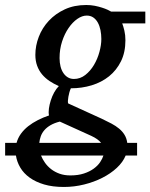

<svg xmlns="http://www.w3.org/2000/svg" viewBox="-36 -514 597 763"><path d="M201.7 -30.8Q180.2 -25.4 165 -16.6Q149.9 -7.8 140.4 3.2Q130.9 14.2 126.2 27.1Q121.6 40 120.1 53.7H365.7Q354 38.6 326.7 25.9ZM243.7 183.1Q274.4 183.1 297.4 175.5Q320.3 168 336.4 156.2Q352.5 144.5 361.8 130.6Q371.1 116.7 375 104H127Q132.8 118.7 142.8 132.8Q152.8 147 167.2 158.2Q181.6 169.4 200.7 176.3Q219.7 183.1 243.7 183.1ZM366.7 -358.9Q366.7 -377.4 363.3 -394.3Q359.9 -411.1 352.8 -424.1Q345.7 -437 334.7 -444.6Q323.7 -452.1 308.6 -452.1Q290.5 -452.1 271.5 -439Q252.4 -425.8 236.6 -402.8Q220.7 -379.9 210.7 -349.1Q200.7 -318.4 200.7 -283.2Q200.7 -265.1 204.6 -249.8Q208.5 -234.4 216.1 -223.4Q223.6 -212.4 234.1 -206.3Q244.6 -200.2 257.8 -200.2Q282.7 -200.2 303 -216.1Q323.2 -231.9 337.4 -255.9Q351.6 -279.8 359.1 -307.6Q366.7 -335.4 366.7 -358.9ZM463.4 104Q452.6 130.4 428.2 153.1Q403.8 175.8 370.6 192.6Q337.4 209.5 298.1 219.2Q258.8 229 217.8 229Q172.9 229 139.2 219Q105.5 209 81.8 191.9Q58.1 174.8 44.7 152.1Q31.2 129.4 27.3 104H-15.6V53.7H29.8Q35.2 34.2 47.1 17.6Q59.1 1 76.2 -12.5Q93.3 -25.9 114.3 -36.6Q135.3 -47.4 158.7 -55.2Q156.2 -66.9 158.4 -82.8Q160.6 -98.6 165.8 -115Q170.9 -131.3 179.2 -146.5Q187.5 -161.6 197.8 -171.9Q177.7 -180.7 160.6 -192.1Q143.6 -203.6 131.1 -218.5Q118.7 -233.4 111.6 -252.7Q104.5 -272 104.5 -295.9Q104.5 -332.5 118.2 -367.9Q131.8 -403.3 158 -431.4Q184.1 -459.5 221.4 -476.8Q258.8 -494.1 306.6 -494.1Q324.7 -494.1 340.6 -491Q356.4 -487.8 369.4 -483.6Q382.3 -479.5 391.8 -475.1Q401.4 -470.7 405.8 -467.8H541.5V-420.9H449.7Q454.1 -409.7 458.3 -392.1Q462.4 -374.5 462.4 -354Q462.4 -306.2 444.8 -270.5Q427.2 -234.9 397.5 -210.9Q367.7 -187 328.4 -175Q289.1 -163.1 245.6 -163.1Q242.2 -155.8 239.7 -147Q237.3 -138.2 235.8 -129.6Q234.4 -121.1 233.9 -114Q233.4 -106.9 234.9 -103L368.7 -42Q389.6 -32.2 407 -22.9Q424.3 -13.7 437.5 -2.7Q450.7 8.3 459 22Q467.3 35.6 469.7 53.7H508.8V104Z"/></svg>

Font: Charis SIL
Style: Italic
Weight: 400
Italic angle: -11°
Foundry: SIL International
Version: Version 4.112